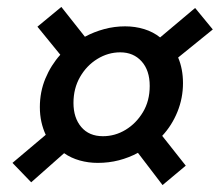

<svg xmlns="http://www.w3.org/2000/svg" viewBox="-20 -603 640 554"><path d="M70 -77 16 -133 112 -214Q104 -231 99.5 -251Q95 -271 95 -294Q95 -338 111 -376.5Q127 -415 154 -445L88 -526L157 -583L225 -497Q251 -511 280.5 -519Q310 -527 341 -527Q370 -527 396 -519Q422 -511 442 -495L543 -580L594 -518L494 -437Q508 -404 508 -363Q508 -320 492 -280.5Q476 -241 448 -211L516 -125L449 -69L378 -162Q352 -148 323 -140.5Q294 -133 262 -133Q235 -133 210 -140Q185 -147 165 -161ZM277 -210Q312 -210 342.5 -228.5Q373 -247 392.5 -279.5Q412 -312 412 -355Q412 -400 388.5 -426Q365 -452 327 -452Q292 -452 261 -433Q230 -414 211 -381Q192 -348 192 -306Q192 -263 214.5 -236.5Q237 -210 277 -210Z"/></svg>

Font: Source Code Pro ExtraLight SemiBold
Style: Italic
Weight: 600
Italic angle: -11°
Monospace: yes
Version: Version 1.016;hotconv 1.0.116;makeotfexe 2.5.65601